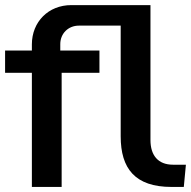

<svg xmlns="http://www.w3.org/2000/svg" viewBox="-23 -739 756 759"><path d="M220.7 0V-451.2H370.1V-539.1H215.3V-564.5C215.3 -606.4 246.6 -637.7 289.1 -637.7H454.1V-200.2C454.1 -72.8 510.7 0 655.3 0H703.6L711.9 -87.9H661.1C601.1 -87.9 571.8 -125.5 571.8 -185.5V-718.8H258.8C168.5 -718.8 103 -652.8 103 -563.5V-539.1H-2.9V-451.2H103V0Z"/></svg>

Font: Winston Medium
Style: Regular
Weight: 500
Designer: Vernon Adams, Kim Jin-seong, David Berlow, Cristiano Sobral
Foundry: The Winston Project Authors
Version: Version 3.004